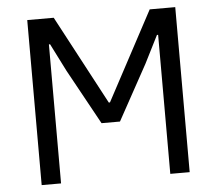

<svg xmlns="http://www.w3.org/2000/svg" viewBox="-51 -754 913 809"><g transform="rotate(-5 406.0 -349.0)"><path d="M93 -698V0H175V-588H180L239 -471L367 -238H445L573 -471L632 -588H637V0H719V-698H611L410 -322H405L205 -698Z"/></g></svg>

Font: Braiins Sans
Style: Regular
Weight: 400
Designer: Mike Abbink, Paul van der Laan, Pieter van Rosmalen, Jiri Chlebus, Lubos Buracinsky
Foundry: Bold Monday, Sudetype
Version: Version 1.000;hotconv 1.0.109;makeotfexe 2.5.65596